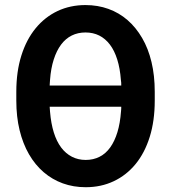

<svg xmlns="http://www.w3.org/2000/svg" viewBox="-20 -741 683 770"><path d="M322.8 -720.7Q372.1 -720.7 414.8 -705.3Q457.5 -689.9 491.5 -660.4Q525.4 -630.9 550 -588.6Q574.7 -546.4 587.6 -492.2Q600.6 -438 600.6 -373V-337.4Q600.6 -256.8 580.6 -192.4Q560.5 -127.9 523.7 -83Q486.8 -38.1 436 -14.2Q385.3 9.8 323.7 9.8Q274.4 9.8 231.9 -5.6Q189.5 -21 155.3 -50.3Q121.1 -79.6 96.4 -122.1Q71.8 -164.6 58.6 -218.8Q45.4 -272.9 45.4 -337.4V-373Q45.4 -454.1 65.7 -518.3Q85.9 -582.5 123 -627.7Q160.2 -672.9 210.9 -696.8Q261.7 -720.7 322.8 -720.7ZM322.8 -610.8Q292.5 -610.8 267.8 -598.6Q243.2 -586.4 225.1 -562.3Q207 -538.1 195.6 -502.7Q184.1 -467.3 180.7 -420.9Q180.2 -415.5 179.9 -409.9Q179.7 -404.3 179.2 -397.9H466.3Q466.3 -403.8 466.1 -409.4Q465.8 -415 464.8 -420.4Q461.4 -466.8 450.2 -502.4Q439 -538.1 420.9 -562Q402.8 -585.9 378.2 -598.4Q353.5 -610.8 322.8 -610.8ZM323.7 -99.6Q354.5 -99.6 379.4 -112.3Q404.3 -125 422.1 -149.9Q439.9 -174.8 450.9 -210.9Q461.9 -247.1 465.3 -294.4Q465.8 -299.3 466.1 -304Q466.3 -308.6 466.3 -313H179.2Q179.7 -308.1 179.9 -303Q180.2 -297.9 180.7 -292.5Q184.6 -245.6 195.8 -209.7Q207 -173.8 225.3 -149.4Q243.7 -125 268.6 -112.3Q293.5 -99.6 323.7 -99.6Z"/></svg>

Font: Roboto SemiCondensed SemiBold
Style: Regular
Weight: 600
Width: 4
Designer: Christian Robertson
Foundry: Google
Version: Version 3.009; 2024